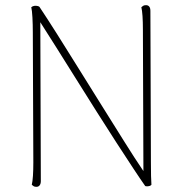

<svg xmlns="http://www.w3.org/2000/svg" viewBox="-20 -715 707 743"><path d="M121 8Q114 8 110 5.5Q106 3 103 0Q106 -12 107.5 -34.5Q109 -57 109 -87L107 -590Q107 -620 105.5 -647.5Q104 -675 101 -687Q107 -692 114 -692.5Q121 -693 126.5 -691.5Q132 -690 133 -688Q161 -646 200 -584.5Q239 -523 283 -452Q327 -381 372.5 -308.5Q418 -236 459.5 -169.5Q501 -103 535 -53L533 -600Q533 -630 531.5 -652.5Q530 -675 527 -687Q530 -690 534 -692.5Q538 -695 545 -695Q553 -695 557.5 -689.5Q562 -684 562 -673L564 -87Q564 -57 564.5 -34.5Q565 -12 566 0Q564 3 559 4.5Q554 6 549.5 6Q545 6 542 5Q525 -19 496 -63Q467 -107 430 -164Q393 -221 353 -284.5Q313 -348 273.5 -411Q234 -474 198.5 -530.5Q163 -587 136 -629L138 -14Q138 -4 133.5 2Q129 8 121 8Z"/></svg>

Font: Arima Thin
Style: Regular
Weight: 100
Designer: Joana Correia and Natanael Gama
Foundry: NDISCOVER
Version: Version 1.101;gftools[0.9.23]